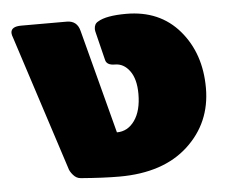

<svg xmlns="http://www.w3.org/2000/svg" viewBox="-43 -557 728 614"><g transform="rotate(-5 321.0 -249.5)"><path d="M12.5 -479.2Q12.5 -500 45.8 -500H191.7Q225 -500 233.3 -466.7L320.8 -133.3Q355.8 -133.3 377.9 -164.6Q400 -195.8 400 -250Q400 -297.5 380.8 -323.8Q361.7 -350 333.3 -350Q307.5 -350 303.3 -366.7L281.7 -454.2Q279.2 -463.3 279.2 -468.3Q279.2 -485 291.7 -491.7Q318.3 -508.3 383.3 -508.3Q490.8 -508.3 553.8 -434.6Q616.7 -360.8 616.7 -250Q616.7 -138.3 537.1 -65Q457.5 8.3 316.7 8.3Q265 8.3 193.3 2.5Q179.2 1.7 168.8 -10.4Q158.3 -22.5 155.8 -33.3L16.7 -462.5Q12.5 -473.3 12.5 -479.2Z"/></g></svg>

Font: BoonTook Mon
Style: Regular
Weight: 400
Designer: Sungsit Sawaiwan
Foundry: FontUni
Version: Version 3.0